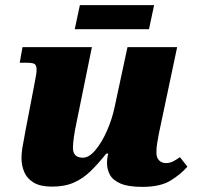

<svg xmlns="http://www.w3.org/2000/svg" viewBox="-20 -720 768 750"><path d="M536 10Q481 10 451 -3Q421 -16 409.5 -37Q398 -58 398 -83Q398 -103 403 -120H395Q365 -82 335 -52.5Q305 -23 269 -7Q233 9 183 9Q138 9 112 -6.5Q86 -22 75 -47.5Q64 -73 64 -102Q64 -127 70 -157Q76 -187 80 -212L114 -389Q119 -414 121 -427Q123 -440 123 -448Q123 -462 117 -468.5Q111 -475 82 -475H57L68 -536H339L278 -237Q272 -209 268.5 -184Q265 -159 265 -142Q265 -104 304 -104Q328 -104 353 -134Q378 -164 398 -209.5Q418 -255 428 -303L478 -536H672L601 -200Q597 -177 594 -161Q591 -145 591 -123Q591 -104 601.5 -93.5Q612 -83 628 -83Q643 -83 655 -89Q667 -95 683 -106L712 -69Q686 -39 646 -14.5Q606 10 536 10ZM272 -606 292 -700H582L562 -606Z"/></svg>

Font: Noto Serif Black
Style: Italic
Weight: 900
Italic angle: -12°
Designer: Monotype Design Team
Foundry: Monotype Imaging Inc.
Version: Version 2.013